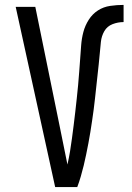

<svg xmlns="http://www.w3.org/2000/svg" viewBox="-20 -763 540 783"><path d="M295 0H205L44 -735H124L224 -245Q232 -207 239.5 -168.5Q247 -130 255 -92Q261 -118 265.5 -145Q270 -172 273.5 -199Q277 -226 280.5 -253Q284 -280 287 -307Q290 -334 293 -361Q296 -388 298.5 -415.5Q301 -443 303 -470Q305 -497 307 -524Q309 -551 311 -578.5Q313 -606 320 -632.5Q327 -659 342 -682.5Q357 -706 379.5 -720.5Q402 -735 429.5 -739Q457 -743 484 -743V-673Q461 -673 439 -664.5Q417 -656 405.5 -636Q394 -616 391.5 -592.5Q389 -569 387 -546Q385 -523 382.5 -500Q380 -477 377.5 -454Q375 -431 372.5 -408Q370 -385 367.5 -362Q365 -339 362 -316Q359 -293 355.5 -270Q352 -247 348.5 -224.5Q345 -202 340.5 -179Q336 -156 331.5 -133.5Q327 -111 321.5 -88.5Q316 -66 309.5 -43.5Q303 -21 295 0Z"/></svg>

Font: Iosevka Custom
Style: Regular
Weight: 400
Monospace: yes
Designer: Belleve Invis
Foundry: Belleve Invis
Version: Version 32.5.0; ttfautohint (v1.8.4)